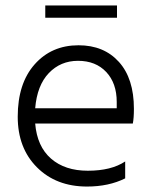

<svg xmlns="http://www.w3.org/2000/svg" viewBox="-20 -679 559 704"><path d="M439 -25Q379 5 299 5Q186 5 115.5 -65.5Q45 -136 45 -251Q45 -373 107 -443Q169 -513 268 -513Q361 -513 416 -452Q471 -391 471 -280Q471 -246 467 -226H109Q116 -142 167 -97.5Q218 -53 302 -53Q388 -53 439 -87ZM266 -456Q202 -456 159 -411Q116 -366 109 -282H408V-305Q408 -374 369.5 -415Q331 -456 266 -456ZM409 -614H146V-659H409Z"/></svg>

Font: Hind Guntur Light
Style: Regular
Weight: 300
Designer: Manushi Parikh, Hitesh Malaviya
Foundry: Indian Type Foundry
Version: Version 1.002;PS 1.0;hotconv 1.0.86;makeotf.lib2.5.63406; tt